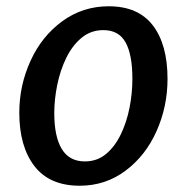

<svg xmlns="http://www.w3.org/2000/svg" viewBox="-20 -584 598 612"><path d="M234 8Q138 8 89.8 -54.5Q41.5 -117 41.5 -225Q41.5 -312.5 78 -391.5Q113.5 -469 178.8 -516.5Q244 -564 326.5 -564Q420.5 -564 467.2 -503Q514 -442 514 -332.5Q514 -244.5 479 -166Q444 -87.5 380 -39.8Q316 8 234 8ZM250.5 -69.5Q289.5 -69.5 318 -93.2Q346.5 -117 365.2 -156Q384 -195 393 -241.2Q402 -287.5 402 -332.5Q402 -410 380.2 -449Q358.5 -488 309.5 -488Q269.5 -488 240 -463.5Q210.5 -439 191.2 -399.5Q172 -360 162.5 -313.5Q153 -267 153 -223.5Q153 -148.5 177 -109Q201 -69.5 250.5 -69.5Z"/></svg>

Font: Merriweather Sans Italic
Style: Regular
Weight: 400
Italic angle: -7.5°
Designer: Eben Sorkin
Foundry: Eben Sorkin
Version: Version 1.008; ttfautohint (v1.7.19-72a1) -l 8 -r 50 -G 200 